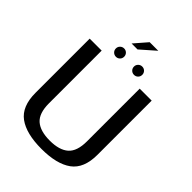

<svg xmlns="http://www.w3.org/2000/svg" viewBox="-259 -1037 1162 1162"><g transform="rotate(45 322.0 -456.0)"><path d="M315 4Q445 4 512.5 -45.2Q580 -94.5 580 -210.5V-674.5H477.5V-223.5Q477.5 -138.5 437 -102.8Q396.5 -67 315 -67Q233 -67 192.5 -102.8Q152 -138.5 152 -223.5V-674.5H49.5V-210.5Q49.5 -94.5 117 -45.2Q184.5 4 315 4ZM239.5 -709Q254 -709 264.2 -719.2Q274.5 -729.5 274.5 -744.5Q274.5 -759.5 264.2 -769.8Q254 -780 239.5 -780Q224.5 -780 214 -769.8Q203.5 -759.5 203.5 -744.5Q203.5 -729.5 214 -719.2Q224.5 -709 239.5 -709ZM394 -709Q409 -709 419.2 -719.2Q429.5 -729.5 429.5 -744.5Q429.5 -759.5 419.2 -769.8Q409 -780 394 -780Q379.5 -780 369 -769.8Q358.5 -759.5 358.5 -744.5Q358.5 -729.5 368.8 -719.2Q379 -709 394 -709ZM249.5 -833H300.5L395 -916H321.5Z"/></g></svg>

Font: Anybody Thin
Style: Regular
Weight: 400
Version: Version 1.113;gftools[0.9.25]